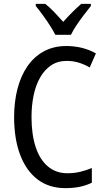

<svg xmlns="http://www.w3.org/2000/svg" viewBox="-20 -963 542 993"><path d="M325 -648Q279 -648 245 -625.5Q211 -603 188 -563Q165 -523 154 -470.5Q143 -418 143 -357Q143 -268 164.5 -202.5Q186 -137 228 -102Q270 -67 328 -67Q364 -67 395 -74.5Q426 -82 455 -94V-18Q426 -4 393 3Q360 10 318 10Q234 10 175 -34.5Q116 -79 84.5 -161.5Q53 -244 53 -358Q53 -435 70 -502Q87 -569 121 -619Q155 -669 206 -697Q257 -725 323 -725Q365 -725 403.5 -715.5Q442 -706 476 -687L444 -614Q419 -629 389 -638.5Q359 -648 325 -648ZM266 -783Q255 -805 238 -831.5Q221 -858 202 -884Q183 -910 165 -932V-943H214Q236 -926 260 -901Q284 -876 307 -850Q333 -879 353.5 -899.5Q374 -920 400 -943H450V-932Q434 -912 414 -886Q394 -860 376 -833Q358 -806 347 -783Z"/></svg>

Font: Noto Sans Arabic Condensed
Style: Regular
Weight: 400
Width: 3
Designer: Monotype Design Team, Nadine Chahine, Nizar Qandah and Khaled Hosny
Foundry: Monotype Imaging Inc.
Version: Version 2.012